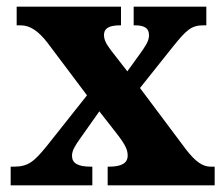

<svg xmlns="http://www.w3.org/2000/svg" viewBox="-20 -556 672 576"><path d="M12 0H257V-56H253C212 -56 196 -67 196 -89C196 -105 207 -121 218 -137L278 -222L328 -158C359 -119 363 -104 363 -89C363 -67 345 -56 307 -56H303V0H624V-56H612C588 -56 566 -71 537 -109L400 -292L498 -415C539 -466 554 -480 590 -480H599V-536H381V-480H384C410 -480 427 -474 427 -450C427 -432 415 -416 401 -396L362 -342L313 -405C298 -425 292 -437 292 -451C292 -467 301 -480 340 -480H343V-536H30V-480H42C71 -480 96 -462 123 -427L241 -270L122 -120C83 -72 66 -56 21 -56H12Z"/></svg>

Font: Noto Serif Hebrew SemiCondensed ExtraBold
Style: Regular
Weight: 800
Width: 4
Designer: Monotype Design Team
Foundry: Monotype Imaging Inc.
Version: Version 2.004